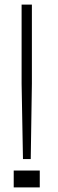

<svg xmlns="http://www.w3.org/2000/svg" viewBox="-20 -820 254 840"><path d="M80.5 -124 74.5 -454V-800H119.5V-454L114.5 -124ZM40 0V-74H154V0Z"/></svg>

Font: Big Shoulders Stencil Text Thin Thin
Style: Regular
Weight: 250
Version: Version 2.001